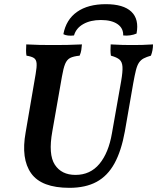

<svg xmlns="http://www.w3.org/2000/svg" viewBox="-20 -892 754 921"><path d="M313 9Q179 9 129.5 -60.5Q80 -130 103 -257L151 -537Q157 -571 155.5 -588.5Q154 -606 143 -613.5Q132 -621 107 -625Q105 -636 105 -650Q105 -664 106 -679Q142 -677 171.5 -676.5Q201 -676 236 -676Q270 -676 301.5 -676.5Q333 -677 373 -679Q372 -665 370 -652Q368 -639 362 -625Q332 -622 316.5 -614Q301 -606 292.5 -585.5Q284 -565 277 -524L231 -262Q211 -151 243 -102Q275 -53 342 -53Q413 -53 457 -106Q501 -159 517 -253L561 -502Q569 -548 567.5 -571.5Q566 -595 553.5 -606Q541 -617 512 -625Q510 -638 510 -651Q510 -664 511 -679Q543 -677 568 -676.5Q593 -676 613 -676Q640 -676 661.5 -676.5Q683 -677 714 -679Q714 -665 711.5 -651.5Q709 -638 704 -625Q683 -619 669.5 -612Q656 -605 647 -592Q638 -579 632 -555Q626 -531 619 -492L579 -262Q562 -168 529 -108Q496 -48 443 -19.5Q390 9 313 9ZM488 -872Q572 -872 610 -836Q648 -800 635 -731Q621 -725 604 -722.5Q587 -720 571 -722Q572 -757 543.5 -776.5Q515 -796 464 -796Q414 -796 379.5 -776.5Q345 -757 335 -722Q320 -720 306.5 -721.5Q293 -723 284 -728Q297 -798 349.5 -835Q402 -872 488 -872Z"/></svg>

Font: Vollkorn SemiBold
Style: Italic
Weight: 600
Italic angle: -11°
Designer: Friedrich Althausen
Foundry: Friedrich Althausen
Version: Version 5.000